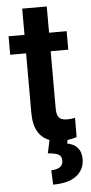

<svg xmlns="http://www.w3.org/2000/svg" viewBox="-59 -693 450 950"><g transform="rotate(-5 165.5 -218.5)"><path d="M252.4 25.9Q270 28.8 285.9 37.8Q301.8 46.9 311.8 64.2Q321.8 81.5 321.8 109.9Q321.8 160.2 282.2 191.2Q242.7 222.2 165.5 222.2L162.6 150.4Q188 150.4 204.6 140.4Q221.2 130.4 221.2 106.9Q221.2 85.4 205.1 76.9Q189 68.4 152.8 65.9L167 0.5Q130.9 -12.2 109.9 -46.9Q88.9 -81.5 88.9 -142.1V-436.5H9.8V-528.3H88.9V-658.7H210.9V-528.3H298.3V-436.5H210.9V-152.8Q210.9 -128.4 217.3 -115.5Q223.6 -102.5 235.1 -97.9Q246.6 -93.3 262.7 -93.3Q286.1 -93.3 302.2 -97.7L301.8 -2.4Q282.7 4.9 255.9 8.3Z"/></g></svg>

Font: Robert Sans
Style: Bold
Weight: 700
Designer: Christian Robertson (extended by Adam Twardoch)
Foundry: Google
Version: Version 12.135;April 2, 2019;FontCreator 11.5.0.2425 64-bit;